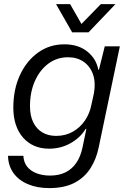

<svg xmlns="http://www.w3.org/2000/svg" viewBox="-20 -754 634 950"><path d="M223.3 176.7Q163.6 176.7 117.6 157.1Q71.7 137.6 46.1 101.4Q20.6 65.3 19.7 17H95.7Q97 47.7 113.6 69.6Q130.3 91.4 160.2 103.1Q190.1 114.7 228 114.7Q272.6 114.7 305.1 98.2Q337.6 81.7 358.4 50.5Q379.3 19.3 388.3 -24.6L407.4 -116.3H404Q376.6 -72.1 328.6 -45.2Q280.6 -18.3 222.9 -18.3Q182.3 -18.3 149.8 -32.4Q117.3 -46.6 93.9 -73.4Q70.6 -100.1 58.2 -137.4Q45.9 -174.7 45.9 -221Q45.9 -311.4 78.5 -382.1Q111.1 -452.7 168.1 -493.7Q225 -534.7 298.3 -534.7Q367.4 -534.7 411.9 -499.1Q456.3 -463.6 466.4 -409.1H469.6L498.3 -524.7H573L468.6 -25.9Q456.7 33.3 427.2 79.1Q397.7 125 347.8 150.9Q297.9 176.7 223.3 176.7ZM257.6 -81.6Q303.9 -81.6 340.2 -102.2Q376.6 -122.9 400.4 -157.9Q424.1 -192.9 432.3 -235.9L444.9 -293.3Q454 -346 440.2 -385.9Q426.4 -425.7 394.1 -448.2Q361.9 -470.7 316.3 -470.7Q261.6 -470.7 219.2 -439.1Q176.9 -407.6 152.6 -352.9Q128.4 -298.3 128.4 -228.6Q128.4 -181 144.7 -148.3Q161 -115.6 189.9 -98.6Q218.9 -81.6 257.6 -81.6ZM337.1 -593.9 257.3 -733.6H326.9L383.1 -635.4L478.9 -733.6H551.3L418 -593.9Z"/></svg>

Font: Mona Sans
Style: Italic
Weight: 200
Italic angle: -11.6951°
Designer: Deni Anggara
Foundry: GitHub
Version: Version 2.000